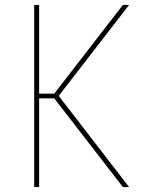

<svg xmlns="http://www.w3.org/2000/svg" viewBox="-20 -755 640 775"><path d="M118 0V-735H138V-377H199L476 -735H501L217 -368L501 0H476L199 -358H138V0Z"/></svg>

Font: Iosevka Curly Thin Extended
Style: Regular
Weight: 100
Width: 7
Monospace: yes
Designer: Belleve Invis
Foundry: Belleve Invis
Version: Version 11.1.0; ttfautohint (v1.8.3)